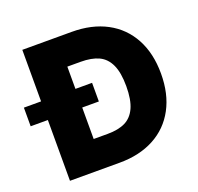

<svg xmlns="http://www.w3.org/2000/svg" viewBox="-169 -841 1003 974"><g transform="rotate(-20 333.0 -353.5)"><path d="M47.9 0V-328.1H-44.9V-428.7H47.9V-707H314.5Q422.9 -707 502.4 -664.6Q582 -622.1 625 -542.5Q668 -462.9 668 -353.5Q668 -244.1 625.2 -164.6Q582.5 -85 503.2 -42.5Q423.8 0 316.4 0ZM309.6 -158.2Q366.7 -158.2 404.1 -176.5Q441.4 -194.8 460.9 -237.5Q480.5 -280.3 480.5 -353.5Q480.5 -426.8 460.7 -469.7Q440.9 -512.7 402.6 -530.8Q364.3 -548.8 304.7 -548.8H233.4V-428.7H323.2V-328.1H233.4V-158.2Z"/></g></svg>

Font: Pretendard GOV Black
Style: Regular
Weight: 900
Designer: Base glyphs from Inter by Rasmus Andersson; Hangeul glyphs from Noto Sans CJK(Source Han Sans) by Jang Soo-young and Kan
Foundry: Kil Hyung-jin
Version: Version 1.309